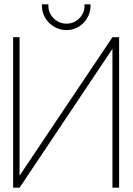

<svg xmlns="http://www.w3.org/2000/svg" viewBox="-20 -873 617 893"><path d="M401 -853H373V-846Q373 -812 348.5 -787.5Q324 -763 289 -763Q255 -763 230 -787.5Q205 -812 205 -846V-853H175V-846Q175 -815 190.5 -789.5Q206 -764 232 -748.5Q258 -733 289 -733Q320 -733 345.5 -748.5Q371 -764 386 -789.5Q401 -815 401 -846ZM41 -700V0H71L503 -646V0H534V-700H503L71 -56V-700Z"/></svg>

Font: Advent Pro ExtraLight
Style: Regular
Weight: 250
Version: Version 3.000